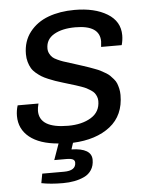

<svg xmlns="http://www.w3.org/2000/svg" viewBox="-52 -581 614 799"><g transform="rotate(-5 255.0 -181.0)"><path d="M179.2 175.8Q127 175.8 88.9 168L96.2 128.9H187Q236.8 128.9 236.8 95.2Q236.8 85.9 228.8 81.5Q220.7 77.1 201.2 77.1H150.9L174.8 9.8Q96.2 3.4 54.2 -30.5Q12.2 -64.5 12.2 -119.1Q12.2 -141.6 19 -163.1H106Q101.1 -144.5 101.1 -132.8Q101.1 -60.1 221.2 -60.1Q279.3 -60.1 317.1 -83.3Q355 -106.4 355 -151.9Q355 -161.6 351.6 -170.4Q348.1 -179.2 343.3 -185.5Q338.4 -191.9 328.6 -198.2Q318.8 -204.6 311.3 -208.5Q303.7 -212.4 289.3 -217.5Q274.9 -222.7 266.1 -225.3Q257.3 -228 240 -233.2Q222.7 -238.3 213.9 -241.2Q194.8 -247.1 183.3 -251Q171.9 -254.9 155 -262Q138.2 -269 127.9 -275.4Q117.7 -281.7 105.7 -291.7Q93.8 -301.8 87.2 -313Q80.6 -324.2 76.2 -339.4Q71.8 -354.5 71.8 -372.1Q71.8 -426.3 101.6 -464.4Q131.3 -502.4 179.7 -520.3Q228 -538.1 289.1 -538.1Q373 -538.1 425.5 -506.1Q478 -474.1 478 -416Q478 -395.5 472.2 -375H386.2Q388.2 -392.6 388.2 -397.9Q388.2 -465.8 286.1 -465.8Q231 -465.8 197 -446Q163.1 -426.3 163.1 -388.2Q163.1 -376.5 168.2 -366.7Q173.3 -356.9 179.7 -350.8Q186 -344.7 200 -338.4Q213.9 -332 223.1 -328.9Q232.4 -325.7 252.4 -319.6Q272.5 -313.5 282.2 -310.1Q288.1 -308.1 305.7 -302.5Q323.2 -296.9 329.8 -294.4Q336.4 -292 352.3 -286.1Q368.2 -280.3 375 -276.6Q381.8 -272.9 394.5 -265.6Q407.2 -258.3 413.3 -252.2Q419.4 -246.1 427.7 -236.6Q436 -227.1 439.7 -217.5Q443.4 -208 446.3 -195.6Q449.2 -183.1 449.2 -168.9Q449.2 -84 390.9 -38.1Q332.5 7.8 234.9 12.2L226.1 39.1Q310.1 41 310.1 89.8Q310.1 114.3 298.8 131.8Q287.6 149.4 268.1 158.4Q248.5 167.5 226.6 171.6Q204.6 175.8 179.2 175.8Z"/></g></svg>

Font: Archivo
Style: Italic
Weight: 400
Italic angle: -10°
Designer: Hector Gatti
Foundry: Omnibus-Type
Version: Version 2.001